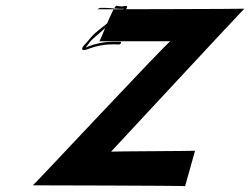

<svg xmlns="http://www.w3.org/2000/svg" viewBox="-20 -792 861 661"><path d="M406 -762C391.7 -748 375.7 -735 360.4 -721C337 -700 303.9 -680 284.6 -653C279.5 -646 261.9 -631 262.8 -624C263 -615 280.2 -622 288.1 -625C310.5 -633 335.4 -639 362.4 -639C373.4 -639 374.7 -640 381.4 -639H387.4H390.4C395.4 -639 400.1 -648 394.1 -648H390.1H384.1H378.1H365.1C337.1 -648 310.3 -642 286.5 -633C279.9 -631 278.3 -629 275.3 -629C284.4 -639 291.3 -652 301.8 -660C316.5 -672 330.7 -686 345.4 -698C364 -713 380.5 -731 400.1 -746C406.9 -752 431.2 -776 407.7 -771C396.1 -769 397.4 -770 381 -772C370.6 -774 325.7 -650 321.7 -650H566.7C558.7 -650 96.1 -154 93.1 -154C93.1 -154 619.8 -153 617.2 -151L651.5 -273C650.2 -272 362.9 -271 362.5 -270C362.5 -270 820.3 -763 821 -762C821.7 -761 313.4 -760 313.4 -760C314.4 -760 315.4 -760 316.7 -761C324.2 -766 326.9 -765 339.9 -765C360.9 -765 387.4 -760 406 -762Z"/></svg>

Font: Hussar Wojna
Style: 3Obl
Weight: 400
Designer: Robert Jablonski
Foundry: Cannot Into Space Fonts
Version: Version 1.01